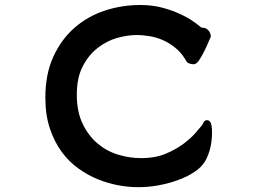

<svg xmlns="http://www.w3.org/2000/svg" viewBox="-20 -694 1040 775"><path d="M798.8 -582Q811 -582 820.3 -572.3Q829.6 -563 831.1 -548.3V-546.4Q810.1 -496.6 799.3 -477.1Q784.7 -450.2 776.9 -442.4Q769 -434.6 761.7 -434.6Q756.8 -434.6 750.2 -436Q743.7 -437.5 740.7 -439Q732.9 -443.4 728.5 -453.6Q710.4 -483.4 686.5 -502Q662.1 -521.5 635.3 -533Q608.4 -544.4 581.1 -548.3Q554.2 -552.7 533.2 -552.7Q494.1 -552.7 451.2 -540.5Q408.7 -527.8 373 -499.5Q337.4 -471.7 313.7 -425.8Q290 -379.9 290 -312Q290 -244.1 313.2 -195.3Q336.4 -146.5 373.3 -115.2Q410.2 -84 456.5 -69.8Q502.9 -55.7 550.8 -55.7Q606 -55.7 648.2 -73.2Q690.4 -90.8 720.9 -113.8Q751.5 -136.7 769.8 -158.2Q788.1 -179.7 795.9 -189Q800.8 -199.2 803.2 -202.6L804.7 -204.6Q809.1 -209 815.4 -209Q821.8 -209 826.7 -204.1Q831.5 -199.2 833.5 -189Q835.9 -174.3 835.9 -159.2Q835.9 -145 834 -126.5Q829.6 -86.4 813 -52.7Q804.2 -34.7 790.5 -21Q764.6 5.4 716.3 25.9Q670.4 45.4 613.8 55.2Q575.7 61.5 538.6 61.5Q455.1 61.5 376.5 30.3Q335 13.7 296.9 -13.7Q258.3 -41 228.8 -81.3Q199.2 -121.6 181.2 -175.8Q163.1 -230 163.1 -299.8Q163.1 -395.5 195.6 -465.8Q228 -536.1 281.5 -582.5Q335 -628.9 403.6 -651.4Q472.2 -673.8 545.9 -673.8Q587.9 -673.8 625 -665.5Q661.6 -656.7 692.4 -643.8Q723.1 -630.9 748 -615.7Q772 -600.1 789.6 -585.4Q790.5 -585 790.5 -584.5Q793 -582 798.8 -582Z"/></svg>

Font: Bakudai
Style: Bold
Weight: 700
Version: Version 1.48